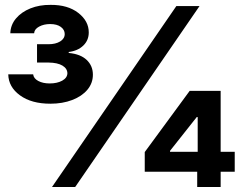

<svg xmlns="http://www.w3.org/2000/svg" viewBox="-20 -752 971 772"><path d="M189 0 689 -727.5H782.2L282.2 0ZM562 -61.5V-140.6L742.7 -386.7H867.2V-141.6H923.8V-61.5H867.2V0H772.9V-61.5ZM663.6 -141.6H774.9V-281.2H771L663.6 -145.5ZM182.6 -335Q106.4 -335 60.3 -368.7Q14.2 -402.3 13.2 -453.1H113.3Q115.2 -436.5 133.8 -426.5Q152.3 -416.5 179.7 -416.5Q210 -416.5 230.2 -427.7Q250.5 -439 251 -457.5Q250.5 -476.6 231 -488.3Q211.4 -500 175.3 -500.5H128.9V-574.2H175.3Q203.6 -574.2 221.9 -585.4Q240.2 -596.7 240.2 -615.2Q240.2 -632.3 224.6 -643.8Q209 -655.3 181.6 -655.3Q156.2 -655.3 137.2 -645Q118.2 -634.8 117.2 -618.2H21.5Q22.5 -651.9 44.2 -677.7Q65.9 -703.6 102.3 -718.3Q138.7 -732.9 183.6 -732.4Q252.4 -732.9 294.7 -700.2Q336.9 -667.5 336.9 -621.6Q336.9 -589.8 314.7 -568.6Q292.5 -547.4 256.3 -543V-539.1Q303.7 -534.7 328.6 -511Q353.5 -487.3 353.5 -451.7Q353.5 -417.5 331.3 -391.1Q309.1 -364.7 270.3 -349.9Q231.4 -335 182.6 -335Z"/></svg>

Font: Inter Tight
Style: Bold
Weight: 700
Designer: Rasmus Andersson
Foundry: rsms
Version: Version 3.004; ttfautohint (v1.8.4.7-5d5b)